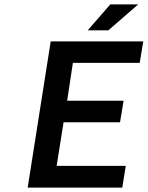

<svg xmlns="http://www.w3.org/2000/svg" viewBox="-20 -847 667 867"><path d="M376 -710 478 -827.1H604L469.2 -710ZM105 0 209 -660.2H627L610.8 -563H309.1L283.2 -392.1H538.1L522 -294.9H267.1L235.8 -98.1H547.9L532.2 0Z"/></svg>

Font: Office Code Pro Medium Italic
Style: Regular
Weight: 500
Italic angle: -9°
Designer: Nathan Rutzky & Paul D. Hunt
Foundry: Adobe Systems Incorporated
Version: Version 1.004;PS 001.004;hotconv 1.0.70;makeotf.lib2.5.58329